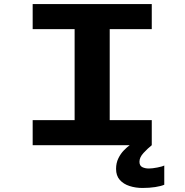

<svg xmlns="http://www.w3.org/2000/svg" viewBox="-20 -720 915 952"><path d="M142 0V-124.5H350V-575.5H142V-700H732.5V-575.5H524V-124.5H732.5V0ZM794.5 100.5V196Q778.5 203 749.8 207.5Q721 212 686.5 212Q652 212 622 202.2Q592 192.5 573.8 171.8Q555.5 151 555.5 117.5Q555.5 88 567 64.8Q578.5 41.5 594.5 25.2Q610.5 9 623 0H732.5Q712.5 16 692 38Q671.5 60 671.5 82Q671.5 101.5 685.2 108.5Q699 115.5 718 115.5Q735 115.5 760.5 110.5Q786 105.5 794.5 100.5Z"/></svg>

Font: Trispace SemiExpanded
Style: Bold
Weight: 700
Width: 6
Designer: Tyler Finck
Foundry: Etcetera Type Company
Version: Version 1.210; ttfautohint (v1.8.3)